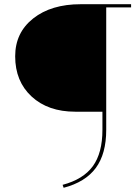

<svg xmlns="http://www.w3.org/2000/svg" viewBox="-20 -678 665 911"><path d="M602 -658V-643H484V-62Q484 52 434.5 119Q385 186 282 213L277 199Q375 173 420.5 110.5Q466 48 466 -62V-148H337Q208 -148 130 -220Q52 -292 52 -411Q52 -523 137.5 -590.5Q223 -658 363 -658Z"/></svg>

Font: EauTest Thin
Style: Italic
Weight: 250
Italic angle: -12°
Designer: Christian Thalmann (Catharsis Fonts)
Version: Version 0.001;PS 000.001;hotconv 1.0.88;makeotf.lib2.5.64775